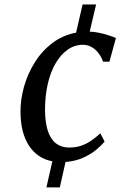

<svg xmlns="http://www.w3.org/2000/svg" viewBox="-20 -698 567 838"><path d="M182.5 120 208.5 6Q143 -6.5 106.5 -62.2Q70 -118 69.5 -209Q69 -262.5 84.5 -318.5Q100 -374.5 130.8 -424.2Q161.5 -474 207 -509Q252.5 -544 312 -555.5L340.5 -678.5H399.5L371.5 -560Q389.5 -559.5 410.8 -555.2Q432 -551 452.2 -544.5Q472.5 -538 486 -532L457.5 -428.5L430 -429Q421.5 -451.5 408.5 -467.8Q395.5 -484 379 -493.2Q362.5 -502.5 341.5 -502.5Q306 -502.5 275.8 -481.5Q245.5 -460.5 223 -422.2Q200.5 -384 188.5 -331.8Q176.5 -279.5 176.5 -217Q177 -162.5 189 -126.2Q201 -90 224.5 -72Q248 -54 281.5 -54Q311 -54 334.2 -62Q357.5 -70 377.8 -84Q398 -98 418 -116L436.5 -80.5Q424 -64.5 400.8 -45Q377.5 -25.5 343.8 -10Q310 5.5 266 9L241 120Z"/></svg>

Font: Merriweather 36pt
Style: Italic
Weight: 400
Italic angle: -7.8°
Version: Version 2.101